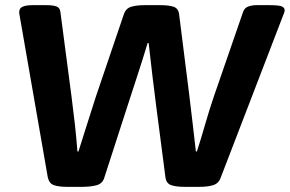

<svg xmlns="http://www.w3.org/2000/svg" viewBox="-20 -722 1123 744"><path d="M239 2Q208 2 189 -4.5Q170 -11 165 -36L56 -662Q55 -667 54.5 -671.5Q54 -676 55 -680Q57 -702 107 -702H161Q183 -702 197.5 -697.5Q212 -693 214 -676L257 -349Q264 -296 270 -242Q276 -188 280 -135H284Q301 -188 318 -242.5Q335 -297 352 -349L460 -667Q468 -690 489 -696Q510 -702 541 -702H601Q633 -702 652 -696Q671 -690 674 -667L714 -349Q720 -300 726.5 -244Q733 -188 739 -135H743Q760 -188 775.5 -242Q791 -296 809 -349L922 -676Q927 -691 941.5 -696.5Q956 -702 974 -702H1024Q1063 -702 1073.5 -696.5Q1084 -691 1083 -680Q1082 -673 1077 -662L835 -33Q827 -11 806 -4.5Q785 2 754 2H694Q663 2 643.5 -4.5Q624 -11 621 -36L586 -305Q578 -367 570.5 -429.5Q563 -492 556 -555H552Q533 -492 512.5 -429.5Q492 -367 472 -305L384 -33Q377 -10 353.5 -4Q330 2 299 2Z"/></svg>

Font: Asap Expanded Expanded Regular
Style: Bold Italic
Weight: 700
Width: 7
Italic angle: -6°
Designer: Pablo Cosgaya
Foundry: Omnibus-Type
Version: Version 3.001; ttfautohint (v1.8.4.7-5d5b)